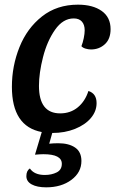

<svg xmlns="http://www.w3.org/2000/svg" viewBox="-20 -550 494 823"><path d="M329 -352Q335 -367 339 -386.5Q343 -406 343 -420Q343 -444 331 -457.5Q319 -471 296 -471Q250 -471 216 -422.5Q182 -374 164.5 -305.5Q147 -237 147 -182Q147 -64 238 -64Q282 -64 313.5 -90Q345 -116 359 -160Q394 -149 394 -108Q394 -73 369.5 -44Q345 -15 301.5 2.5Q258 20 204 20L191 66Q209 64 230 64Q275 64 302 82.5Q329 101 329 140Q329 189 286 221Q243 253 178 253Q139 253 116 240.5Q93 228 93 205Q93 182 108 172Q127 200 172 200Q201 200 223 189Q245 178 245 152Q245 111 166 111Q154 111 130 113L159 16Q31 -8 31 -178Q31 -267 63.5 -348Q96 -429 160 -479.5Q224 -530 314 -530Q378 -530 416 -503Q454 -476 454 -425Q454 -383 429.5 -360.5Q405 -338 370 -338Q359 -338 347 -341.5Q335 -345 329 -352Z"/></svg>

Font: Sansita SW
Style: Italic
Weight: 400
Italic angle: -11°
Designer: Pablo Cosgaya
Foundry: Omnibus-Type
Version: Version 1.000